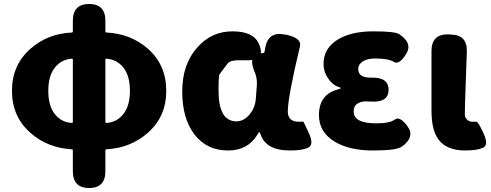

<svg xmlns="http://www.w3.org/2000/svg" viewBox="-20 -740 2460 962"><path d="M427 202Q345 202 345 118V14Q345 8 339 8Q218 1 133 -74Q40 -155 40 -285Q40 -415 133 -496Q218 -571 339 -577Q345 -577 345 -583V-636Q345 -720 427 -720Q508 -720 508 -636V-583Q508 -577 514 -577Q635 -571 721 -496Q813 -415 813 -285Q813 -155 720 -74Q635 1 514 8Q508 8 508 14V118Q508 202 427 202ZM340 -124Q345 -124 345 -129V-441Q345 -446 340 -446Q287 -442 254.5 -401Q222 -360 222 -285Q222 -210 254.5 -168.5Q287 -127 340 -124ZM508 -129Q508 -124 513 -124Q565 -127 598 -168.5Q631 -210 631 -285Q631 -360 598.5 -401Q566 -442 513 -446Q508 -446 508 -441Z M1122 14Q1017 14 955 -65.5Q893 -145 893 -282Q893 -419 970 -504Q1041 -583 1144 -583Q1247 -583 1275 -525Q1316 -438 1220 -438H1172Q1132 -438 1119 -420Q1106 -402 1080 -368Q1075 -361 1075 -285Q1075 -132 1165 -132Q1201 -132 1230 -166Q1259 -200 1262 -248L1267 -313Q1269 -345 1258 -375L1253 -386Q1220 -474 1299 -474Q1304 -474 1306 -483L1309 -501Q1324 -584 1407 -567H1410Q1493 -550 1483 -508Q1422 -253 1422 -182Q1422 -130 1477 -130Q1496 -130 1498.5 -131Q1501 -132 1527 -74Q1554 -16 1525.5 -1Q1497 14 1434 14Q1371 14 1334.5 -7Q1298 -28 1286 -66Q1282 -78 1279.5 -78Q1277 -78 1268 -63Q1221 14 1122 14Z M1657 -30Q1578 -78 1578 -163Q1578 -269 1677 -293Q1687 -296 1687 -298.5Q1687 -301 1675 -305Q1646 -314 1622 -350Q1601 -382 1601 -419Q1601 -500 1676 -544Q1743 -583 1850.5 -583Q1958 -583 1980 -569Q2050 -523 2014 -468Q1979 -413 1953 -430Q1927 -447 1859 -447Q1821 -447 1798 -432.5Q1775 -418 1775 -394Q1775 -349 1842 -351Q1927 -353 1927 -290Q1927 -227 1842 -231Q1831 -232 1810 -232Q1789 -232 1770.5 -220.5Q1752 -209 1752 -181Q1752 -122 1865 -122Q1933 -122 1958 -141Q1983 -160 2022 -107Q2061 -54 1993 -5Q1966 14 1848.5 14Q1731 14 1657 -30Z M2311 14Q2218 14 2177 -41Q2142 -88 2142 -185V-485Q2142 -569 2226 -568L2237 -567Q2322 -566 2319 -482L2310 -220Q2309 -179 2309 -165Q2309 -151 2320.5 -140.5Q2332 -130 2345 -130Q2358 -130 2367 -130Q2377 -129 2403 -71Q2430 -13 2399.5 0.5Q2369 14 2311 14Z"/></svg>

Font: Resource Han Rounded JP Heavy
Style: Regular
Weight: 900
Designer: Cyano Hao (round all glyphs); Ryoko NISHIZUKA 西塚涼子 (kana, bopomofo & ideographs); Paul D. Hunt (Latin, Greek & Cyrillic)
Foundry: Cyano Hao
Version: 0.990